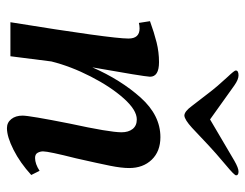

<svg xmlns="http://www.w3.org/2000/svg" viewBox="-97 -600 707 553"><g transform="rotate(90 256.5 -323.5)"><path d="M313 -35Q313 -55 336 -171Q361 -286 361 -320Q361 -340 351.5 -352Q342 -364 324 -364Q297 -364 263.5 -326.5Q230 -289 200.5 -231.5Q171 -174 157 -118L142 0H44Q91 -290 91 -340Q91 -372 62 -372Q54 -372 46 -370L41 -402Q74 -414 102 -421Q130 -428 159 -428Q201 -428 201 -402Q200 -383 174 -236Q210 -318 261 -375Q312 -432 375 -432Q416 -432 440 -407Q464 -382 464 -342Q464 -320 457.5 -287.5Q451 -255 436 -189Q416 -110 416 -94Q416 -86 420 -78.5Q424 -71 435 -71Q452 -71 472 -84L484 -60Q449 -28 411.5 -9Q374 10 349 10Q333 10 323 -2.5Q313 -15 313 -35ZM285 -523 248 -571Q229 -596 202 -625Q183 -645 183 -649Q183 -657 197 -657Q209 -657 226 -645L324 -575L443 -645Q464 -657 474 -657Q485 -657 485 -650Q485 -645 456 -621Q418 -589 399 -571L348 -523Q325 -502 313 -501Q301 -501 285 -523Z"/></g></svg>

Font: Unna Medium
Style: Italic
Weight: 500
Italic angle: -8.05°
Designer: Jorge de Buen Unna
Foundry: Omnibus-Type
Version: Version 2.008